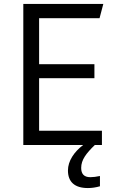

<svg xmlns="http://www.w3.org/2000/svg" viewBox="-20 -734 596 972"><path d="M425 218C445 218 465 215 486 209V157C468 161 451 163 437 163C406 163 391 147 391 116C391 75 416 43 460 0H496V-72H178V-338H458V-409H178V-642H484L503 -714H98V0H401C355 35 324 81 324 129C324 187 358 218 425 218Z"/></svg>

Font: Frost Regular
Style: Regular
Weight: 400
Designer: Lee Frost
Foundry: Lee Frost for Ice Communication Norge AS
Version: Version 2.011;hotconv 1.0.107;makeotfexe 2.5.65593